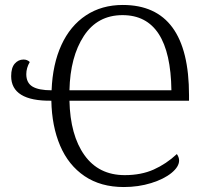

<svg xmlns="http://www.w3.org/2000/svg" viewBox="-20 -744 841 774"><path d="M187 -338Q106 -337 65.5 -362Q25 -387 25 -437Q25 -471 39.5 -487.5Q54 -504 75 -504Q90 -504 100 -494Q86 -470 86 -445Q86 -410 111 -395Q136 -380 188 -380Q192 -485 227.5 -562.5Q263 -640 326.5 -682Q390 -724 475 -724Q742 -724 742 -360V-338H260Q263 -199 320.5 -118.5Q378 -38 483 -38Q549 -38 599.5 -60.5Q650 -83 693 -123Q702 -110 702 -97Q702 -72 671.5 -47Q641 -22 589.5 -6Q538 10 479 10Q386 10 321 -34Q256 -78 222.5 -156.5Q189 -235 187 -338ZM671 -380Q667 -683 474 -683Q373 -683 318 -599Q263 -515 260 -380Z"/></svg>

Font: Noto Serif Light
Style: Regular
Weight: 300
Designer: Monotype Design Team
Foundry: Monotype Imaging Inc.
Version: Version 1.001